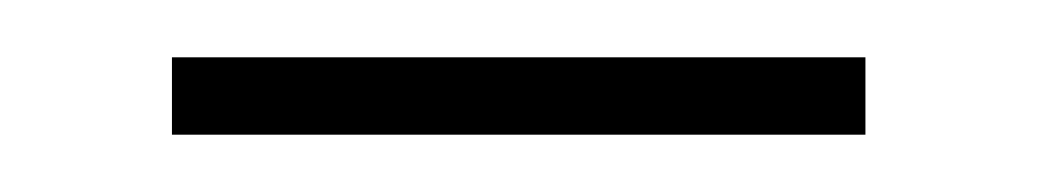

<svg xmlns="http://www.w3.org/2000/svg" viewBox="-20 -604 362 67"><path d="M40 -557V-584H282V-557Z"/></svg>

Font: Noto Sans Hebrew Light
Style: Regular
Weight: 100
Version: Version 3.000